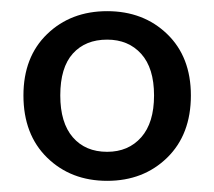

<svg xmlns="http://www.w3.org/2000/svg" viewBox="-20 -734 383 344"><path d="M172 -410Q107 -410 64.5 -451.5Q22 -493 22 -563Q22 -632 64.5 -673Q107 -714 172 -714Q237 -714 279.5 -673Q322 -632 322 -563Q322 -493 279.5 -451.5Q237 -410 172 -410ZM172 -462Q210 -462 233 -488Q256 -514 256 -563Q256 -612 233 -637.5Q210 -663 172 -663Q133 -663 110.5 -638Q88 -613 88 -563Q88 -514 110.5 -488Q133 -462 172 -462Z"/></svg>

Font: Chiron GoRound TC
Style: Regular
Weight: 400
Designer: Ryoko NISHIZUKA 西塚涼子 (kana, bopomofo & ideographs); Paul D. Hunt (Latin, Greek & Cyrillic); Sandoll Communications 산돌커뮤니
Foundry: Adobe
Version: Version 1.000;hotconv 1.1.1;makeotfexe 2.6.0